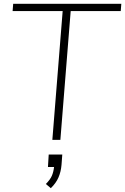

<svg xmlns="http://www.w3.org/2000/svg" viewBox="-20 -732 655 1005"><path d="M308 -674H46L49 -712H615L612 -674H350L296 0H254ZM306 77 302 131Q299 167 286 197Q273 227 246 253L220 231Q243 208 251.5 188Q260 168 263 142H231L235 77Z"/></svg>

Font: Muli ExtraLight
Style: Italic
Weight: 275
Italic angle: -4.541°
Designer: Vernon Adams
Foundry: Vernon Adams
Version: Version 2.001